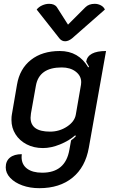

<svg xmlns="http://www.w3.org/2000/svg" viewBox="-20 -776 595 1005"><path d="M10 100Q10 67 32 49Q54 31 94 31Q93 36 93 46Q93 85 121.5 106.5Q150 128 201 128Q322 128 343 9L352 -41Q370 -55 377 -63L374 -68Q341 -39 294 -20Q247 -1 205 -1Q157 -1 119.5 -20.5Q82 -40 61 -73.5Q40 -107 40 -148Q40 -167 42 -176L69 -333Q83 -416 142 -462.5Q201 -509 293 -509Q392 -509 442 -423L446 -427Q434 -449 431 -453Q440 -509 535 -509L445 -3Q427 99 359.5 154Q292 209 186 209Q137 209 97 194.5Q57 180 33.5 155Q10 130 10 100ZM377 -177 404 -333Q405 -337 405 -346Q405 -379 376.5 -401Q348 -423 303 -423Q185 -423 168 -328L142 -182Q140 -166 140 -160Q140 -87 242 -87Q291 -87 331 -113.5Q371 -140 377 -177ZM427 -738Q445 -756 476 -756Q493 -756 508 -748Q523 -740 529 -726L357 -575Q338 -560 321 -560Q303 -560 291 -575L172 -726Q183 -740 201 -748Q219 -756 237 -756Q266 -756 278 -738L336 -647Z"/></svg>

Font: K2D Medium
Style: Italic
Weight: 500
Italic angle: -10°
Designer: Katatrad Aksorn Co.,Ltd.
Foundry: Cadson Demak Co.,Ltd.
Version: Version 1.000; ttfautohint (v1.6)